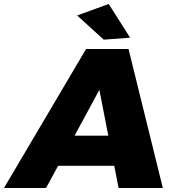

<svg xmlns="http://www.w3.org/2000/svg" viewBox="-104 -948 874 968"><path d="M494 0H717L544 -701H330L-84 0H128L189 -112H472ZM272 -264 397 -495 442 -264ZM444 -928 285 -870 419 -748 552 -758Z"/></svg>

Font: Argentum Sans ExtraBold
Style: Italic
Weight: 800
Italic angle: -11.3°
Designer: Julieta Ulanovsky
Foundry: Julieta Ulanovsky
Version: Version 5.001;February 15, 2019;FontCreator 11.5.0.2425 64-b